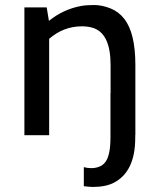

<svg xmlns="http://www.w3.org/2000/svg" viewBox="-20 -533 623 757"><path d="M302.7 -429.2Q230.5 -429.2 173.8 -379.9V0H76.2V-503.9H164.1L172.9 -450.7Q229 -496.1 298.8 -509.3Q319.3 -513.2 350.6 -513.2Q381.8 -513.2 414.8 -500.2Q447.8 -487.3 469.7 -459Q513.7 -403.3 513.7 -276.9V0H513.2V10.7Q513.2 143.1 429.7 187Q397.5 204.1 345.7 204.1Q337.4 204.1 328.6 203.1L310.5 201.2V126Q323.7 129.9 340.3 129.9Q356.9 129.9 371.8 124Q386.7 118.2 396.5 104.5Q415.5 77.1 415.5 10.3V-166H416V-276.9Q416 -397.9 350.1 -421.9Q329.1 -429.2 302.7 -429.2Z"/></svg>

Font: Inder
Style: Regular
Weight: 400
Designer: Irina Smirnova
Foundry: Irina Smirnova
Version: Version 1.001